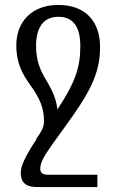

<svg xmlns="http://www.w3.org/2000/svg" viewBox="-20 -522 470 777"><path d="M132 235H374V185H173C150 185 143 175 143 161C143 132 158 107 238 -2C345 -148 385 -225 385 -332C385 -435 326 -502 216 -502C106 -502 46 -431 46 -339C46 -262 74 -218 103 -177C144 -120 158 -82 158 -32C158 -9 151 6 126 41H128C78 116 64 153 64 177C64 224 93 235 132 235ZM162 -206C143 -239 126 -276 126 -337C126 -405 152 -454 216 -454C280 -454 305 -409 305 -335C305 -249 284 -187 212 -79C208 -121 193 -155 162 -206Z"/></svg>

Font: Noto Serif Armenian ExtraCondensed Medium
Style: Regular
Weight: 500
Width: 2
Designer: Monotype Design Team
Foundry: Monotype Imaging Inc.
Version: Version 2.008